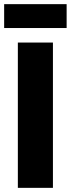

<svg xmlns="http://www.w3.org/2000/svg" viewBox="-31 -905 341 925"><path d="M55 0V-700H224V0ZM-11 -770V-885H290V-770Z"/></svg>

Font: Georama
Style: Bold
Weight: 700
Designer: Jean-Baptiste Levee
Foundry: Production Type
Version: Version 1.000